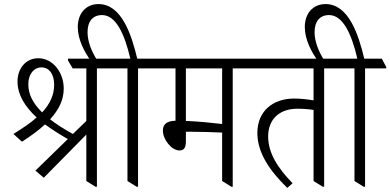

<svg xmlns="http://www.w3.org/2000/svg" viewBox="-20 -911 1917 943"><path d="M195 -38 404 -250V-22L449 6H456V-575H561V-582L538 -623H314V-614L337 -575H404V-317L338 -253C294 -277 257 -301 226 -325C269 -372 293 -420 293 -476C293 -556 239 -625 168 -625C108 -625 66 -576 66 -511C66 -445 103 -387 160 -334C130 -307 91 -281 46 -253L88 -215C133 -244 171 -272 201 -300C235 -275 273 -251 313 -228L154 -73ZM119 -497C119 -548 147 -580 184 -580C222 -580 246 -546 246 -495C246 -444 225 -400 187 -359C142 -403 119 -448 119 -497Z M651 6H658V-575H762V-582L740 -623H654C626 -741 577 -891 464 -891C401 -891 362 -844 362 -778C362 -717 395 -655 425 -614H458C430 -657 410 -707 410 -753C410 -806 436 -837 481 -837C548 -837 591 -748 620 -623H501V-615L524 -575H606V-22Z M862 -172C886 -172 893 -190 893 -216V-264C901 -264 909 -264 915 -264C960 -264 1027 -262 1071 -260V-22L1116 6H1123V-575H1227V-582L1205 -623H704V-615L727 -575H842V-318C801 -317 780 -302 780 -270C780 -226 822 -172 862 -172ZM893 -317V-575H1071V-302C1020 -308 951 -315 893 -317Z M1391 12 1417 -11C1342 -88 1297 -161 1297 -241C1297 -325 1352 -377 1441 -377C1467 -377 1497 -375 1520 -371V-22L1565 6H1572V-575H1676V-582L1653 -623H1168V-615L1191 -575H1520V-418C1492 -423 1456 -427 1425 -427C1320 -427 1244 -365 1244 -258C1244 -161 1304 -73 1391 12Z M1766 6H1773V-575H1877V-582L1855 -623H1769C1741 -741 1692 -891 1579 -891C1516 -891 1477 -844 1477 -778C1477 -717 1510 -655 1540 -614H1573C1545 -657 1525 -707 1525 -753C1525 -806 1551 -837 1596 -837C1663 -837 1706 -748 1735 -623H1616V-615L1639 -575H1721V-22Z"/></svg>

Font: Noto Serif Devanagari Condensed Light
Style: Regular
Weight: 300
Width: 3
Designer: Universal Thirst, Indian Type Foundry and the Monotype Design Team
Foundry: Monotype Imaging Inc.
Version: Version 2.004